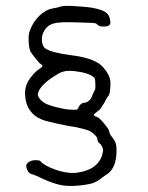

<svg xmlns="http://www.w3.org/2000/svg" viewBox="-20 -625 499 646"><path d="M186.5 -603.5Q197.3 -606.4 230.5 -604.5Q263.7 -602.5 286.1 -599.6Q327.1 -592.8 339.8 -580.1Q346.7 -574.2 349.6 -562Q352.5 -549.8 350.6 -543.9Q346.7 -536.1 330.1 -535.6Q313.5 -535.2 306.6 -543Q304.7 -546.9 292.5 -547.9Q280.3 -548.8 235.4 -549.8Q182.6 -551.8 161.6 -546.4Q140.6 -541 129.9 -523.4Q119.1 -505.9 121.1 -486.8Q123 -467.8 133.8 -460.9Q160.2 -446.3 217.8 -439.5Q275.4 -432.6 306.6 -415Q320.3 -408.2 334 -390.1Q347.7 -372.1 350.6 -356.4Q352.5 -348.6 351.1 -329.6Q349.6 -310.5 346.7 -305.7Q346.7 -304.7 343.8 -301.3Q340.8 -297.9 337.4 -291.5Q334 -285.2 331.1 -279.3Q322.3 -265.6 318.4 -259.8Q314.5 -253.9 307.6 -250Q297.9 -242.2 296.9 -241.2Q294.9 -238.3 297.4 -235.8Q299.8 -233.4 306.6 -231.4Q314.5 -228.5 328.1 -211.9Q341.8 -196.3 345.7 -188.5Q346.7 -184.6 348.1 -179.7Q349.6 -174.8 350.6 -173.8Q352.5 -168.9 361.3 -158.2Q368.2 -148.4 370.1 -141.1Q372.1 -133.8 372.1 -119.1Q372.1 -60.5 340.8 -39.1Q331.1 -33.2 323.2 -27.3Q307.6 -13.7 289.1 -7.8Q265.6 -2 236.8 0Q208 2 186.5 -2Q160.2 -6.8 124 -23.4Q97.7 -36.1 90.8 -38.1Q81.1 -39.1 74.7 -47.9Q68.4 -56.6 68.4 -67.4Q68.4 -75.2 79.1 -81.1Q89.8 -86.9 102.5 -85.9Q110.4 -85.9 113.3 -84.5Q116.2 -83 119.1 -79.1Q130.9 -67.4 165 -54.7Q200.2 -42 230.5 -43Q261.7 -45.9 285.2 -57.6Q318.4 -76.2 325.2 -109.4Q327.1 -118.2 327.1 -120.1Q327.1 -122.1 324.2 -129.9Q320.3 -138.7 316.4 -141.6Q308.6 -146.5 307.6 -156.2Q307.6 -162.1 300.3 -169.9Q293 -177.7 283.2 -183.6Q270.5 -189.5 235.4 -197.3Q211.9 -200.2 170.4 -209.5Q128.9 -218.8 121.1 -222.7Q68.4 -244.1 64.5 -303.7Q62.5 -330.1 74.2 -350.6Q81.1 -363.3 93.3 -376.5Q105.5 -389.6 113.3 -393.6Q122.1 -399.4 122.6 -402.8Q123 -406.2 117.7 -409.2Q112.3 -412.1 99.6 -428.2Q86.9 -444.3 83 -450.2Q76.2 -464.8 76.2 -496.1Q76.2 -511.7 81.1 -523.4Q90.8 -550.8 112.3 -571.8Q133.8 -592.8 158.2 -596.7Q168.9 -598.6 176.8 -600.6Q183.6 -603.5 186.5 -603.5ZM243.2 -383.8Q230.5 -386.7 213.9 -386.7Q200.2 -386.7 189.9 -383.3Q179.7 -379.9 163.1 -369.1Q133.8 -350.6 119.6 -333Q105.5 -315.4 107.4 -303.7Q108.4 -299.8 113.8 -292.5Q119.1 -285.2 126 -281.2Q134.8 -273.4 168.5 -264.6Q202.1 -255.9 222.7 -255.9Q240.2 -254.9 241.2 -257.8Q241.2 -258.8 242.2 -259.8Q243.2 -260.7 243.7 -262.7Q244.1 -264.6 245.1 -265.6Q247.1 -270.5 252.4 -274.9Q257.8 -279.3 262.7 -279.3Q271.5 -279.3 279.8 -286.6Q288.1 -293.9 291 -305.7Q294.9 -313.5 297.9 -320.3Q301.8 -323.2 300.8 -337.9Q300.8 -355.5 299.3 -359.9Q297.9 -364.3 290 -369.1Q273.4 -379.9 243.2 -383.8Z"/></svg>

Font: JasonHandwriting3
Style: Regular
Weight: 400
Version: Version 1.24.9